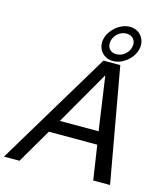

<svg xmlns="http://www.w3.org/2000/svg" viewBox="-214 -1054 998 1157"><g transform="rotate(15 284.5 -476.0)"><path d="M455.1 -713.9 582.5 0H477.5L445.3 -214.8H143.1L17.6 0H-79.1L350.1 -713.9ZM432.1 -294.9 384.3 -627.9H381.8L190.4 -294.9ZM360.8 -838.9Q357.9 -824.2 360.4 -811.8Q362.8 -799.3 369.9 -790.3Q377 -781.2 388.4 -776.1Q399.9 -771 414.6 -771Q429.2 -771 442.6 -776.1Q456.1 -781.2 467 -790.3Q478 -799.3 486.1 -811.8Q494.1 -824.2 497.1 -838.9Q500 -853.5 497.6 -866Q495.1 -878.4 487.8 -887.7Q480.5 -897 469.2 -902.1Q458 -907.2 443.4 -907.2Q428.7 -907.2 415 -902.1Q401.4 -897 390.4 -887.7Q379.4 -878.4 371.6 -866Q363.8 -853.5 360.8 -838.9ZM315.9 -838.9Q320.8 -861.8 334.2 -882.3Q347.7 -902.8 366.5 -918.5Q385.3 -934.1 407.7 -943.1Q430.2 -952.1 453.1 -952.1Q476.1 -952.1 494.4 -943.1Q512.7 -934.1 524.9 -918.5Q537.1 -902.8 542 -882.3Q546.9 -861.8 542 -838.9Q537.1 -815.9 523.7 -795.4Q510.3 -774.9 491.5 -759.5Q472.7 -744.1 450.4 -735.1Q428.2 -726.1 405.3 -726.1Q382.3 -726.1 363.8 -735.1Q345.2 -744.1 332.8 -759.5Q320.3 -774.9 315.7 -795.4Q311 -815.9 315.9 -838.9Z"/></g></svg>

Font: XB Khoramshahr
Style: Italic
Weight: 400
Italic angle: -12°
Designer: Behnam
Foundry: Irmug
Version: Version 8.005 2009